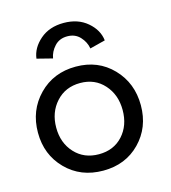

<svg xmlns="http://www.w3.org/2000/svg" viewBox="-96 -685 692 775"><g transform="rotate(-15 250.0 -297.0)"><path d="M97 -494.5Q102.5 -538.5 141.2 -572Q180 -605.5 240 -605.5Q299.5 -605.5 338.5 -572.2Q377.5 -539 382.5 -494.5L318 -478Q313.5 -505.5 293.2 -527.5Q273 -549.5 240 -549.5Q207 -549.5 186.8 -527.5Q166.5 -505.5 162 -478ZM241.5 12Q147.5 12 86.5 -49.8Q25.5 -111.5 25.5 -204Q25.5 -297 86.8 -359.8Q148 -422.5 241.5 -422.5Q334.5 -422.5 395 -359.8Q455.5 -297 455.5 -204Q455.5 -111.5 395.2 -49.8Q335 12 241.5 12ZM379.5 -204.5Q379.5 -268.5 341.2 -311.2Q303 -354 241.5 -354Q179.5 -354 140.8 -311.2Q102 -268.5 102 -204.5Q102 -140.5 140.8 -98.5Q179.5 -56.5 241.5 -56.5Q303.5 -56.5 341.5 -98.2Q379.5 -140 379.5 -204.5Z"/></g></svg>

Font: League Spartan
Style: Regular
Weight: 350
Foundry: The League of Moveable Type
Version: Version 2.002